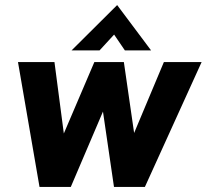

<svg xmlns="http://www.w3.org/2000/svg" viewBox="-20 -738 816 758"><path d="M136 0H259.5L386.5 -297.5L430 0H552L776 -493H627L509.5 -213L469 -493H352.5L232 -211L195 -493H51ZM262.5 -539H373L430.5 -601.5L473 -539H576.5L442.5 -718Z"/></svg>

Font: HK Grotesk ExtraBold
Style: Italic
Weight: 800
Italic angle: -16°
Designer: Alfredo Marco Pradil
Foundry: Hanken Design Co.
Version: Version 3.001;FEAKit 1.0